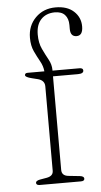

<svg xmlns="http://www.w3.org/2000/svg" viewBox="-52 -754 415 788"><g transform="rotate(-5 155.0 -360.0)"><path d="M172.5 -54Q172.5 -30 199.5 -27L247 -22Q264 -20 264 -10Q264 0 249 0H80Q65 0 65 -10Q65 -18.5 82 -22L111 -27Q137.5 -32 137.5 -53.5V-401Q137.5 -425.5 111 -433L85 -439.5Q58.5 -446 58.5 -454Q58.5 -463 70 -463H139Q137 -485 125.5 -505.2Q114 -525.5 103 -549Q92 -572.5 92 -605Q92 -655 124.8 -687.8Q157.5 -720.5 207.5 -720.5Q255.5 -720.5 282.5 -695.5Q309.5 -670.5 309.5 -633.5Q309.5 -595.5 283.5 -595.5Q258 -595.5 258 -627.5V-643.5Q258 -670 244.2 -685.2Q230.5 -700.5 202 -700.5Q166.5 -700 145.8 -678Q125 -656 125 -615.5Q125 -581 137 -555.8Q149 -530.5 160.8 -509.2Q172.5 -488 172.5 -466V-463H283.5Q298.5 -463 298.5 -452.5Q298.5 -439.5 275 -439.5H172.5Z"/></g></svg>

Font: Fraunces 9pt S050 Thin
Style: Regular
Weight: 100
Version: Version 1.000; ttfautohint (v1.8.3)